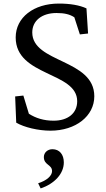

<svg xmlns="http://www.w3.org/2000/svg" viewBox="-20 -722 597 1077"><path d="M263 11C405 11 509 -71 509 -182C509 -392 161 -368 161 -540C161 -605 214 -649 297 -649C341 -649 371 -642 397 -625L428 -529L474 -534L465 -675C426 -693 373 -702 310 -702C169 -702 68 -624 68 -512C68 -292 413 -321 413 -154C413 -86 360 -45 281 -45C226 -45 181 -59 142 -84L111 -186L65 -181L71 -34C115 -8 194 11 263 11ZM194 306 208 335C285 309 338 253 338 189C338 145 314 115 274 115C247 115 226 134 226 159C226 205 272 200 272 238C272 264 242 291 194 306Z"/></svg>

Font: TPK Tissa Web Quiz
Style: Regular
Weight: 400
Designer: Jacques Le Bailly, Suppakit Chalermlarp | Katatrad Co.,Ltd.
Foundry: Jacques Le Bailly, Cadson Demak Co.,Ltd.
Version: Version 5.000;Glyphs 3.1.2 (3151)